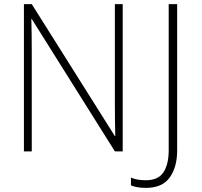

<svg xmlns="http://www.w3.org/2000/svg" viewBox="-20 -734 979 931"><path d="M575 0H537L134 -642H132Q133 -601 133.5 -562.5Q134 -524 134 -481V0H96V-714H134L537 -74H539Q538 -108 537.5 -151Q537 -194 537 -231V-714H575ZM688 177Q662 177 644.5 173.5Q627 170 615 165V127Q643 140 687 140Q747 140 772.5 101.5Q798 63 798 -5V-714H839V-4Q839 76 803 126.5Q767 177 688 177Z"/></svg>

Font: Noto Sans Disp ExtLt
Style: Regular
Weight: 200
Designer: Monotype Design Team
Foundry: Monotype Imaging Inc.
Version: Version 2.000;GOOG;noto-source:20170915:90ef993387c0